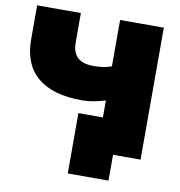

<svg xmlns="http://www.w3.org/2000/svg" viewBox="-90 -783 940 1003"><g transform="rotate(10 380.0 -281.5)"><path d="M341 -252C380 -252 420 -259 466 -273V-183H336V137H552V0H698V-700H466V-454C440 -444 408 -439 371 -439C295 -439 258 -473 258 -544V-700H26V-518C26 -344 135 -252 341 -252Z"/></g></svg>

Font: Chess Sans Black
Style: Regular
Weight: 900
Designer: Wolf Bōese
Foundry: Wolf Bōese
Version: Version 7.223;Glyphs 3.3 (3306)